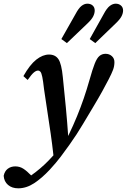

<svg xmlns="http://www.w3.org/2000/svg" viewBox="-90 -789 688 1042"><path d="M-70 165Q-65 140 -48 127Q-31 114 -7 114Q17 114 36.5 126.5Q56 139 79 163Q130 127 172 84Q180 76 186.5 68.5Q193 61 200 54Q193 -9 185 -64.5Q177 -120 168 -178Q159 -236 149 -305Q144 -350 139.5 -371.5Q135 -393 129.5 -399.5Q124 -406 116 -406Q106 -406 93.5 -395.5Q81 -385 60 -355L37 -376Q72 -438 107 -465.5Q142 -493 176 -493Q210 -493 227 -468Q244 -443 251 -370Q260 -284 267.5 -204.5Q275 -125 280 -51Q308 -109 328 -158Q348 -207 364.5 -255Q381 -303 396 -356Q412 -413 424 -443.5Q436 -474 450 -485.5Q464 -497 483 -497Q503 -497 517 -484.5Q531 -472 531 -452Q531 -430 523.5 -410Q516 -390 500 -359Q484 -328 465 -293.5Q446 -259 419 -214Q391 -168 359.5 -114.5Q328 -61 286 -2Q264 29 239.5 61.5Q215 94 180 132Q137 178 95 205.5Q53 233 9 233Q-25 233 -46.5 214.5Q-68 196 -70 165ZM243 -577 320 -713Q337 -745 352.5 -757Q368 -769 384 -769Q402 -769 413 -759Q424 -749 424 -732Q424 -717 416 -700.5Q408 -684 386 -663L273 -555ZM397 -577 473 -713Q490 -745 506 -757Q522 -769 538 -769Q555 -769 566.5 -759Q578 -749 578 -732Q578 -717 569.5 -700.5Q561 -684 539 -663L427 -555Z"/></svg>

Font: Source Serif Pro SemiBold
Style: Italic
Weight: 600
Italic angle: -12°
Designer: Frank Grießhammer
Foundry: Adobe Systems Incorporated
Version: Version 3.001;hotconv 1.0.111;makeotfexe 2.5.65597